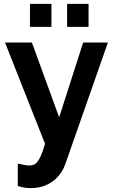

<svg xmlns="http://www.w3.org/2000/svg" viewBox="-20 -744 590 993"><path d="M72 102Q90 106 105.5 109Q121 112 132 112Q151 112 163.5 102.5Q176 93 188 68.5Q200 44 213 0L6 -524H145L286 -137L410 -524H538L318 104Q306 139 281.5 167.5Q257 196 220.5 212.5Q184 229 139 229Q123 229 107 226.5Q91 224 72 218ZM135 -605V-724H246V-605ZM327 -605V-724H438V-605Z"/></svg>

Font: Raleway Thin
Style: Bold
Weight: 700
Version: Version 4.026